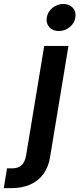

<svg xmlns="http://www.w3.org/2000/svg" viewBox="-124 -766 410 990"><path d="M104 -529.3H229L134.3 43.5Q126 95.2 99.9 131.1Q73.7 167 32 185.5Q-9.8 204.1 -65.4 204.1H-104.5L-87.9 102.1H-62.5Q-29.8 102.1 -12.5 85.7Q4.9 69.3 10.7 34.7ZM179.2 -606Q147.9 -606 130.1 -626.2Q112.3 -646.5 117.2 -675.8Q122.1 -705.6 146.7 -725.6Q171.4 -745.6 202.1 -745.6Q233.4 -745.6 251.5 -725.6Q269.5 -705.6 264.6 -675.8Q260.3 -646.5 235.4 -626.2Q210.4 -606 179.2 -606Z"/></svg>

Font: Inter 24pt SemiBold
Style: Italic
Weight: 600
Italic angle: -9.3988°
Designer: Rasmus Andersson
Foundry: rsms
Version: Version 4.001;git-66647c0bb